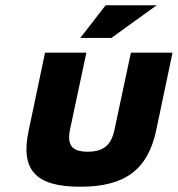

<svg xmlns="http://www.w3.org/2000/svg" viewBox="-20 -700 675 729"><path d="M89 -205C57 -56 113 9 285 9C455 9 541 -56 573 -205L635 -500H477L415 -209C403 -150 374 -124 313 -124C252 -124 234 -150 246 -209L308 -500H151ZM285 -556H403L575 -680H381Z"/></svg>

Font: LT Wave Text Black Italic
Style: Regular
Weight: 900
Designer: Daniel Lyons
Version: Version 2.5 (Glyphs App)